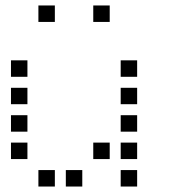

<svg xmlns="http://www.w3.org/2000/svg" viewBox="-20 -700 640 700"><path d="M121 -680Q120 -680 120 -680Q120 -680 120 -679V-621Q120 -620 120 -620Q120 -620 121 -620H179Q180 -620 180 -620Q180 -620 180 -621V-679Q180 -680 180 -680Q180 -680 179 -680ZM321 -680Q320 -680 320 -680Q320 -680 320 -679V-621Q320 -620 320 -620Q320 -620 321 -620H379Q380 -620 380 -620Q380 -620 380 -621V-679Q380 -680 380 -680Q380 -680 379 -680ZM21 -480Q20 -480 20 -480Q20 -480 20 -479V-421Q20 -420 20 -420Q20 -420 21 -420H79Q80 -420 80 -420Q80 -420 80 -421V-479Q80 -480 80 -480Q80 -480 79 -480ZM421 -480Q420 -480 420 -480Q420 -480 420 -479V-421Q420 -420 420 -420Q420 -420 421 -420H479Q480 -420 480 -420Q480 -420 480 -421V-479Q480 -480 480 -480Q480 -480 479 -480ZM21 -380Q20 -380 20 -380Q20 -380 20 -379V-321Q20 -320 20 -320Q20 -320 21 -320H79Q80 -320 80 -320Q80 -320 80 -321V-379Q80 -380 80 -380Q80 -380 79 -380ZM421 -380Q420 -380 420 -380Q420 -380 420 -379V-321Q420 -320 420 -320Q420 -320 421 -320H479Q480 -320 480 -320Q480 -320 480 -321V-379Q480 -380 480 -380Q480 -380 479 -380ZM21 -280Q20 -280 20 -280Q20 -280 20 -279V-221Q20 -220 20 -220Q20 -220 21 -220H79Q80 -220 80 -220Q80 -220 80 -221V-279Q80 -280 80 -280Q80 -280 79 -280ZM421 -280Q420 -280 420 -280Q420 -280 420 -279V-221Q420 -220 420 -220Q420 -220 421 -220H479Q480 -220 480 -220Q480 -220 480 -221V-279Q480 -280 480 -280Q480 -280 479 -280ZM21 -180Q20 -180 20 -180Q20 -180 20 -179V-121Q20 -120 20 -120Q20 -120 21 -120H79Q80 -120 80 -120Q80 -120 80 -121V-179Q80 -180 80 -180Q80 -180 79 -180ZM321 -180Q320 -180 320 -180Q320 -180 320 -179V-121Q320 -120 320 -120Q320 -120 321 -120H379Q380 -120 380 -120Q380 -120 380 -121V-179Q380 -180 380 -180Q380 -180 379 -180ZM421 -180Q420 -180 420 -180Q420 -180 420 -179V-121Q420 -120 420 -120Q420 -120 421 -120H479Q480 -120 480 -120Q480 -120 480 -121V-179Q480 -180 480 -180Q480 -180 479 -180ZM121 -80Q120 -80 120 -80Q120 -80 120 -79V-21Q120 -20 120 -20Q120 -20 121 -20H179Q180 -20 180 -20Q180 -20 180 -21V-79Q180 -80 180 -80Q180 -80 179 -80ZM221 -80Q220 -80 220 -80Q220 -80 220 -79V-21Q220 -20 220 -20Q220 -20 221 -20H279Q280 -20 280 -20Q280 -20 280 -21V-79Q280 -80 280 -80Q280 -80 279 -80ZM421 -80Q420 -80 420 -80Q420 -80 420 -79V-21Q420 -20 420 -20Q420 -20 421 -20H479Q480 -20 480 -20Q480 -20 480 -21V-79Q480 -80 480 -80Q480 -80 479 -80Z"/></svg>

Font: Doto Black Medium
Style: Regular
Weight: 500
Monospace: yes
Version: Version 1.000